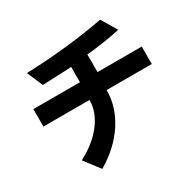

<svg xmlns="http://www.w3.org/2000/svg" viewBox="-178 -920 1275 1249"><g transform="rotate(-30 460.0 -295.0)"><path d="M528 -301Q528 -176 454.5 -63Q381 50 247 129L159 14Q273 -45 336.5 -129Q400 -213 399 -301H53V-432H403V-547L374 -545Q241 -539 185 -537L134 -656Q290 -661 444.5 -678Q599 -695 720 -719L789 -603Q678 -578 535 -564V-432H867V-301Z"/></g></svg>

Font: BM Euljiro oraeorae
Style: Regular
Weight: 400
Designer: Bongjin Kim; Bomjun Kim; Myungsoo Han; Hyesun Chae; Mikyoung Jeong; Wujin Sim; Minjae Kang; Suwha Jang;
Foundry: Sandoll Inc.
Version: Version 1.000;hotconv 1.0.109;makeexe 2.5.65596